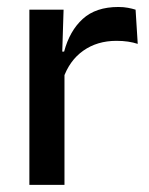

<svg xmlns="http://www.w3.org/2000/svg" viewBox="-20 -516 417 536"><path d="M156 -295.5 135 -372H159Q174.5 -430 211 -463.2Q247.5 -496.5 310.5 -496.5Q325.5 -496.5 337.2 -494.2Q349 -492 358.5 -489L364.5 -393.5Q352.5 -397.5 337.5 -399.8Q322.5 -402 305 -402Q251.5 -402 212.5 -374.5Q173.5 -347 156 -295.5ZM62 0V-489H157.5L153 -346.5L160 -339.5V0Z"/></svg>

Font: Anek Odia Medium
Style: Regular
Weight: 500
Designer: Yesha Goshar & Mahesh Sahu (Odia), Yesha Goshar (Latin)
Foundry: Ek Type
Version: Version 1.003